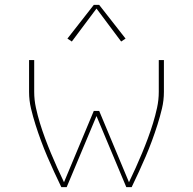

<svg xmlns="http://www.w3.org/2000/svg" viewBox="-20 -766 790 786"><path d="M231 0Q216 -31 201.5 -62.5Q187 -94 173.5 -125.5Q160 -157 148 -189.5Q136 -222 125.5 -255Q115 -288 107 -321.5Q99 -355 99 -390V-520H120V-390Q120 -357 127 -325Q134 -293 143.5 -262Q153 -231 164.5 -200Q176 -169 188.5 -139Q201 -109 214.5 -79Q228 -49 242 -20L364 -312H386L508 -20Q522 -49 535.5 -79Q549 -109 561.5 -139Q574 -169 585.5 -200Q597 -231 606.5 -262Q616 -293 623 -325Q630 -357 630 -390V-520H651V-390Q651 -355 643 -321.5Q635 -288 624.5 -255Q614 -222 602 -189.5Q590 -157 576.5 -125.5Q563 -94 548.5 -62.5Q534 -31 519 0H497L375 -291L253 0ZM274 -596 256 -608 364 -746H386L494 -608L476 -596L375 -731Z"/></svg>

Font: Zed Sans Thin Extended
Style: Regular
Weight: 100
Width: 7
Designer: Belleve Invis
Foundry: Belleve Invis
Version: Version 1.0.0; ttfautohint (v1.8.4)